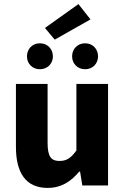

<svg xmlns="http://www.w3.org/2000/svg" viewBox="-20 -908 612 940"><path d="M213 12C280 12 327 -19 368 -68H372L383 0H509V-497H354V-171C327 -134 306 -120 271 -120C231 -120 213 -140 213 -209V-497H58V-189C58 -65 104 12 213 12ZM175 -569C213 -569 239 -597 239 -632C239 -668 213 -696 175 -696C138 -696 112 -668 112 -632C112 -597 138 -569 175 -569ZM248 -714 423 -813 364 -888 200 -771ZM397 -569C434 -569 460 -597 460 -632C460 -668 434 -696 397 -696C359 -696 333 -668 333 -632C333 -597 359 -569 397 -569Z"/></svg>

Font: DAIFUKU Sans
Style: Bold
Weight: 700
Designer: Original font ‘Source Han Sans JP’ : Paul D. Hunt
Foundry: Daifuku
Version: Version 1.000